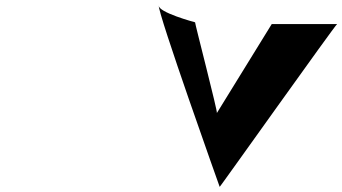

<svg xmlns="http://www.w3.org/2000/svg" viewBox="-20 -588 1335 749"><path d="M599 -568C594 -540 837 141 837 141C836 145 1290 -494 1295 -494H1040L826 -147C831 -147 740 -497 741 -501C741 -501 594 -540 599 -568Z"/></svg>

Font: PlasticEraser
Style: It
Weight: 400
Foundry: Cannot Into Space Fonts
Version: Version 0.43